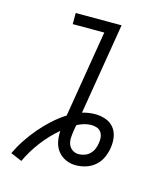

<svg xmlns="http://www.w3.org/2000/svg" viewBox="-117 -824 834 970"><g transform="rotate(15 300.0 -338.5)"><path d="M86 58 27 33Q45 -5 68.5 -40.5Q92 -76 120 -109Q148 -142 180 -171Q212 -200 248 -223L323 -677H158V-735H398L319 -257Q336 -262 353 -264.5Q370 -267 386 -267Q415 -267 441.5 -257.5Q468 -248 484.5 -227.5Q501 -207 505.5 -178.5Q510 -150 505 -121Q501 -96 489.5 -70.5Q478 -45 456.5 -26.5Q435 -8 408.5 0Q382 8 356 8Q328 8 303 -3.5Q278 -15 262 -36Q246 -57 240.5 -84Q235 -111 237 -140Q189 -99 150.5 -48.5Q112 2 86 58ZM356 -50Q371 -50 387 -55.5Q403 -61 414.5 -72.5Q426 -84 432.5 -99Q439 -114 441 -130Q444 -145 442.5 -160Q441 -175 433 -187Q425 -199 411 -204Q397 -209 381 -209Q363 -209 344 -203.5Q325 -198 308 -189Q306 -181 304.5 -173Q303 -165 302 -157Q299 -139 298 -120.5Q297 -102 303 -86Q309 -70 323.5 -60Q338 -50 356 -50Z"/></g></svg>

Font: Iosevka SS04 Lt Ex Obl
Style: Regular
Weight: 300
Width: 7
Italic angle: -9°
Monospace: yes
Designer: Belleve Invis
Foundry: Belleve Invis
Version: Version 19.0.0; ttfautohint (v1.8.4)